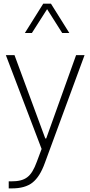

<svg xmlns="http://www.w3.org/2000/svg" viewBox="-20 -789 489 1041"><path d="M256.3 -769H214.4L114.7 -609.9H152.8L235.4 -739.3L317.4 -609.9H356ZM205.6 18.6 179.7 87.9C149.4 170.4 118.2 194.3 39.1 194.3H27.3V232.4H45.4C91.8 232.4 128.9 222.2 155.8 201.2C182.6 180.2 205.1 145 223.1 94.7L438.5 -490.2H392.6L230.5 -38.1H225.6L58.6 -490.2H11.7Z"/></svg>

Font: Estedad ExtraLight
Style: Regular
Weight: 200
Designer: Amin Abedi
Version: Version 7.3